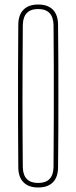

<svg xmlns="http://www.w3.org/2000/svg" viewBox="-20 -825 338 850"><path d="M149 5Q106.5 5 83.8 -18.2Q61 -41.5 61 -85Q60 -186 59.8 -292.8Q59.5 -399.5 59.8 -506.2Q60 -613 61 -714Q61 -758.5 83.8 -781.8Q106.5 -805 149 -805Q192 -805 214.5 -781.8Q237 -758.5 237 -714Q238 -638.5 238.2 -559.2Q238.5 -480 238.5 -399.5Q238.5 -319 238.2 -240Q238 -161 237 -85Q237 -41.5 214.5 -18.2Q192 5 149 5ZM149 -15Q215.5 -15 217 -85Q218 -205 218.2 -318Q218.5 -431 218.2 -531.5Q218 -632 217 -714Q215.5 -785 149 -785Q82.5 -785 81 -714Q80.5 -627 80 -542.2Q79.5 -457.5 79.5 -377Q79.5 -296.5 80 -223Q80.5 -149.5 81 -85Q82.5 -15 149 -15Z"/></svg>

Font: Big Shoulders Display SC Thin
Style: Regular
Weight: 100
Designer: Patric King
Foundry: XO Type Co
Version: Version 2.002